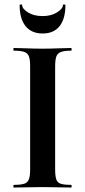

<svg xmlns="http://www.w3.org/2000/svg" viewBox="-20 -840 382 860"><path d="M227 -81Q227 -52 232 -37Q237 -22 252 -17Q267 -12 298 -12Q301 -12 301 -6Q301 0 298 0Q272 0 240 -1Q208 -2 170 -2Q134 -2 101 -1Q68 0 42 0Q40 0 40 -6Q40 -12 42 -12Q73 -12 88.5 -17Q104 -22 109.5 -37Q115 -52 115 -81V-544Q115 -573 109.5 -587.5Q104 -602 88.5 -607.5Q73 -613 42 -613Q40 -613 40 -619Q40 -625 42 -625Q68 -625 101 -623.5Q134 -622 170 -622Q208 -622 240.5 -623.5Q273 -625 298 -625Q301 -625 301 -619Q301 -613 298 -613Q268 -613 252.5 -607Q237 -601 232 -586Q227 -571 227 -542ZM171 -690Q121 -690 94.5 -723Q68 -756 68 -817Q68 -820 73.5 -820Q79 -820 79 -818Q79 -801 105 -784.5Q131 -768 171 -768Q209 -768 235.5 -784.5Q262 -801 262 -818Q262 -820 267.5 -820Q273 -820 273 -817Q273 -756 247 -723Q221 -690 171 -690Z"/></svg>

Font: Cormorant Garamond Light
Style: Bold
Weight: 700
Version: Version 4.001